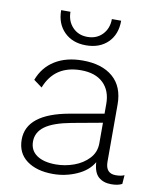

<svg xmlns="http://www.w3.org/2000/svg" viewBox="-82 -779 707 854"><g transform="rotate(10 271.5 -352.0)"><path d="M530 -40 527 0Q509 10 478 10Q443 10 421 -9Q399 -28 396 -75Q373 -35 322 -12.5Q271 10 215 10Q141 10 96.5 -23Q52 -56 52 -117Q52 -233 242 -267L395 -294V-338Q395 -398 359.5 -432Q324 -466 259 -466Q140 -466 99 -360L61 -388Q83 -447 134 -478.5Q185 -510 259 -510Q346 -510 395.5 -467.5Q445 -425 445 -344V-86Q445 -33 491 -33Q516 -33 530 -40ZM395 -160V-253L258 -228Q177 -213 140 -186Q103 -159 103 -117Q103 -77 134 -55.5Q165 -34 220 -34Q262 -34 302 -48.5Q342 -63 368.5 -91.5Q395 -120 395 -160ZM260 -579Q199 -579 162 -616Q125 -653 125 -714H167Q167 -672 193 -644.5Q219 -617 260 -617Q302 -617 328 -644.5Q354 -672 354 -714H396Q396 -652 359 -615.5Q322 -579 260 -579Z"/></g></svg>

Font: Work Sans Light
Style: Regular
Weight: 300
Designer: Wei Huang
Foundry: Wei Huang
Version: Version 1.500